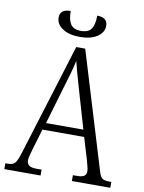

<svg xmlns="http://www.w3.org/2000/svg" viewBox="-97 -967 773 1033"><g transform="rotate(10 289.5 -450.0)"><path d="M0 0V-32H15Q41 -32 53 -46Q65 -60 79 -107L267 -714H316L510 -76Q518 -48 530 -40Q542 -32 569 -32H579V0H369V-32H390Q420 -32 431 -40.5Q442 -49 442 -67Q442 -77 437 -95Q432 -113 428 -129L393 -245H165L133 -138Q129 -123 123 -102Q117 -81 117 -69Q117 -51 129 -41.5Q141 -32 172 -32H198V0ZM178 -283H382L323 -485Q309 -533 298 -572.5Q287 -612 280 -641Q275 -613 264 -575Q253 -537 241 -497ZM276 -771Q217 -771 181.5 -794.5Q146 -818 146 -854Q146 -900 204 -900Q204 -852 220 -828Q236 -804 276 -804Q318 -804 333.5 -828Q349 -852 349 -900Q406 -900 406 -854Q406 -818 371 -794.5Q336 -771 276 -771Z"/></g></svg>

Font: Noto Serif Condensed Light
Style: Regular
Weight: 300
Width: 3
Designer: Monotype Design Team
Foundry: Monotype Imaging Inc.
Version: Version 2.013